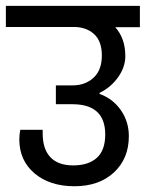

<svg xmlns="http://www.w3.org/2000/svg" viewBox="-32 -701 504 664"><path d="M451.8 -606.9H366.6Q401.4 -568.2 401.4 -507Q401.4 -469.2 376.6 -434.2Q351.9 -399.2 312.3 -379.7V-376.2Q357.9 -360.1 385.8 -320.2Q413.6 -280.2 413.6 -230.2Q413.6 -152.5 362.1 -104.7Q310.6 -56.9 225.5 -56.9Q140.3 -56.9 87.5 -101.4Q34.8 -146 34.8 -218.9Q34.8 -236.3 38.2 -252H115.6V-239.4Q115.6 -185.5 142.3 -157.3Q169 -129 221.3 -129Q273.7 -129 302.8 -155.1Q331.9 -181.1 331.9 -235.9Q331.9 -340.6 218.1 -340.6H161.2V-405.7H218.9Q262.8 -405.7 291.5 -432.2Q320.2 -458.7 320.2 -508.9Q320.2 -559.1 293 -583.4Q265.9 -607.7 223.3 -607.7H-11.7V-680.7H451.8Z"/></svg>

Font: Puralecka Narrow
Style: Regular
Weight: 400
Designer: Hector Gatti, Marcela Romero, Pablo Cosgaya and Nicolas Silva
Version: Version 1.004;PS 001.004;hotconv 1.0.70;makeotf.lib2.5.58329